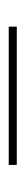

<svg xmlns="http://www.w3.org/2000/svg" viewBox="166 -882 58 429"><g transform="rotate(90 194.5 -668.0)"><path d="M349 -677V-659H40V-677Z"/></g></svg>

Font: Fz Poppins Thin
Style: Regular
Weight: 100
Designer: Ninad Kale (Devanagari), Jonny Pinhorn (Latin)
Foundry: Indian Type Foundry
Version: Vit hóa bi Vntype.Com & FontZin.Com